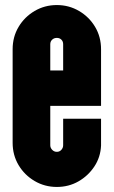

<svg xmlns="http://www.w3.org/2000/svg" viewBox="-20 -730 450 760"><path d="M205 10Q157 10 117 -13.5Q77 -37 53.5 -76.5Q30 -116 30 -165V-535Q30 -584 53.5 -623.5Q77 -663 117 -686.5Q157 -710 205 -710Q253 -710 293 -686.5Q333 -663 356.5 -623.5Q380 -584 380 -535V-311H179V-155Q179 -145 186.5 -137Q194 -129 205 -129Q216 -129 223 -137Q230 -145 230 -155V-260H380V-154Q378 -108 353.5 -71Q329 -34 290.5 -12Q252 10 205 10ZM179 -451H230V-555Q230 -566 223 -573Q216 -580 205 -580Q194 -580 186.5 -573Q179 -566 179 -555Z"/></svg>

Font: Vina Sans
Style: Regular
Weight: 400
Designer: Andree Nguyen
Foundry: Nguyen Type Foundry
Version: Version 1.002; ttfautohint (v1.8.4.7-5d5b);gftools[0.9.28]